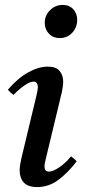

<svg xmlns="http://www.w3.org/2000/svg" viewBox="-20 -749 344 781"><path d="M269 -113Q282 -104 292 -93Q258 -48 218.5 -18Q179 12 131 12Q94 12 77 -6.5Q60 -25 60 -56Q60 -67 62 -79.5Q64 -92 67 -105L127 -355Q134 -384 134 -393Q134 -417 116 -417Q102 -417 79.5 -401.5Q57 -386 35 -363Q28 -368 22.5 -373Q17 -378 12 -384Q52 -431 94.5 -454.5Q137 -478 174 -478Q208 -478 222.5 -460.5Q237 -443 237 -417Q237 -408 235.5 -397.5Q234 -387 232 -376L168 -110Q167 -103 164 -92.5Q161 -82 161 -72Q161 -63 165 -57Q169 -51 179 -51Q196 -51 222 -69Q248 -87 269 -113ZM223 -594Q196 -594 179 -612Q162 -630 162 -656Q162 -686 183.5 -707.5Q205 -729 235 -729Q262 -729 278 -711.5Q294 -694 294 -668Q294 -638 274 -616Q254 -594 223 -594Z"/></svg>

Font: Tiro Telugu
Style: Italic
Weight: 400
Italic angle: -11°
Designer: Telugu: John Hudson & Fiona Ross, assisted by Kaja Sojewska. Latin: John Hudson with Paul Hanslow, assisted by Kaja Soje
Foundry: Tiro Typeworks Ltd.
Version: Version 1.52